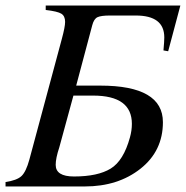

<svg xmlns="http://www.w3.org/2000/svg" viewBox="-48 -673 671 693"><path d="M603 -653 559 -488 542 -491Q545 -524 545 -538Q545 -617 442 -617H349Q317 -617 304 -611Q291 -605 285 -582L227 -364H314Q540 -364 540 -232Q540 -128 459 -64Q378 0 258 0H-28V-16Q13 -22 29.5 -37.5Q46 -53 58 -97L175 -532Q187 -576 187 -594Q187 -615 173.5 -623.5Q160 -632 117 -637V-653ZM217 -328 166 -141Q153 -102 153 -78Q153 -36 219 -36Q305 -36 351.5 -64.5Q398 -93 421 -177Q428 -202 428 -226Q428 -328 288 -328Z"/></svg>

Font: STIX
Style: Italic
Weight: 400
Italic angle: -16.33°
Designer: MicroPress Inc., with final additions and corrections provided by Coen Hoffman, Elsevier (retired)
Version: Version 1.1.1